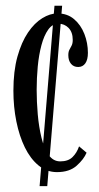

<svg xmlns="http://www.w3.org/2000/svg" viewBox="-20 -574 335 652"><path d="M114.5 58 165 -554.5H191L140.5 58ZM173.5 10.5Q138.5 10.5 111 -12Q83.5 -34.5 64.5 -73.2Q45.5 -112 35.5 -161.8Q25.5 -211.5 25.5 -266Q25.5 -332.5 39.2 -381.8Q53 -431 75 -463.5Q97 -496 123.5 -512.2Q150 -528.5 175 -528.5Q208.5 -528.5 231.5 -509Q254.5 -489.5 266.5 -458.8Q278.5 -428 278.5 -394.5Q278.5 -371.5 269.8 -359Q261 -346.5 245.5 -346.5Q230 -346.5 221 -357.5Q212 -368.5 212 -386.5Q212 -398.5 215.8 -405.2Q219.5 -412 223.2 -419.2Q227 -426.5 227 -438.5Q227 -464.5 213 -479Q199 -493.5 178.5 -493.5Q158 -493.5 143.8 -473.5Q129.5 -453.5 120.8 -420.8Q112 -388 108.2 -348.2Q104.5 -308.5 104.5 -269Q104.5 -228.5 108.2 -185.8Q112 -143 120.8 -106.8Q129.5 -70.5 145 -48.2Q160.5 -26 184.5 -26Q211.5 -26 226.2 -40.5Q241 -55 248.5 -77L274 -55.5Q265 -33.5 240.5 -11.5Q216 10.5 173.5 10.5Z"/></svg>

Font: Imbue Thin
Style: Regular
Weight: 400
Version: Version 1.102